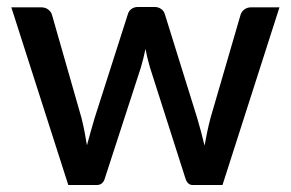

<svg xmlns="http://www.w3.org/2000/svg" viewBox="-20 -531 834 551"><path d="M782 -510 618.5 0H533Q518 0 512 -19.5L410.5 -337Q406.5 -350.5 403.2 -364Q400 -377.5 397.5 -390.5Q392 -363.5 384 -336.5L281 -19.5Q275.5 0 257.5 0H176L12.5 -510H97.5Q110 -510 118.2 -503.8Q126.5 -497.5 129 -489L214 -192Q219 -171.5 222.8 -152.2Q226.5 -133 229.5 -114Q234.5 -133 240 -152.2Q245.5 -171.5 251.5 -192L347 -490.5Q349.5 -499.5 357.2 -505.2Q365 -511 376 -511H423Q434.5 -511 442.5 -505.2Q450.5 -499.5 453 -490.5L546 -192Q552 -171.5 557.2 -152Q562.5 -132.5 567 -113Q570.5 -132 574.5 -151.5Q578.5 -171 584 -192L670.5 -489Q673.5 -498 681.5 -504Q689.5 -510 701 -510Z"/></svg>

Font: Lato SemiBold
Style: Regular
Weight: 600
Designer: Lukasz Dziedzic with Adam Twardoch and Botio Nikoltchev
Foundry: tyPoland Lukasz Dziedzic
Version: Version 2.015; 2015-08-06; http://www.latofonts.com/